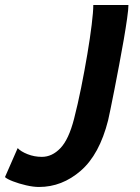

<svg xmlns="http://www.w3.org/2000/svg" viewBox="-193 -513 553 760"><path d="M176.3 -493.2H315.4Q315.4 -477.5 310.3 -440.9Q305.2 -404.3 296.9 -356.2Q288.6 -308.1 278.8 -256.6Q269 -205.1 260 -158.7Q251 -112.3 244.1 -79.6Q237.3 -46.9 234.9 -36.6Q200.7 98.6 126.7 162.8Q52.7 227.1 -38.6 227.1Q-61 227.1 -89.6 220.5Q-118.2 213.9 -141.6 204.8Q-165 195.8 -173.3 188L-123 73.2Q-110.4 86.9 -83.7 97.4Q-57.1 107.9 -27.3 107.9Q13.2 107.9 46.1 73.5Q79.1 39.1 100.1 -42.5Q114.7 -99.1 128.2 -166Q141.6 -232.9 152.6 -297.9Q163.6 -362.8 169.9 -414.8Q176.3 -466.8 176.3 -493.2Z"/></svg>

Font: Andika
Style: Bold Italic
Weight: 700
Italic angle: -14°
Designer: Victor Gaultney, Annie Olsen, Julie Remington, Don Collingsworth, Eric Hays, Becca Hirsbrunner
Foundry: SIL International
Version: Version 6.101